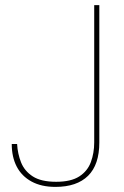

<svg xmlns="http://www.w3.org/2000/svg" viewBox="-20 -720 486 752"><path d="M197 12Q142 12 103.5 -9Q65 -30 45.5 -67.5Q26 -105 26 -156H47Q49 -118 62.5 -84Q76 -50 108.5 -29Q141 -8 200 -8Q258 -8 290.5 -29Q323 -50 336 -85.5Q349 -121 349 -162V-700H369V-162Q369 -75 325 -31.5Q281 12 197 12Z"/></svg>

Font: DM Sans 16pt Thin
Style: Regular
Weight: 250
Version: Version 4.004;gftools[0.9.30]